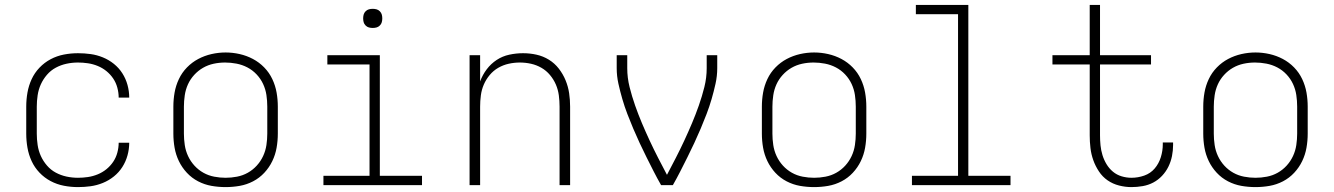

<svg xmlns="http://www.w3.org/2000/svg" viewBox="-20 -755 5440 783"><path d="M298 8Q269 8 240.5 2.5Q212 -3 186.5 -16.5Q161 -30 141 -51Q121 -72 109 -98Q97 -124 92 -152.5Q87 -181 87 -210V-320Q87 -349 92 -377.5Q97 -406 109 -432Q121 -458 141 -479Q161 -500 186.5 -513.5Q212 -527 240.5 -532.5Q269 -538 298 -538Q324 -538 349.5 -534.5Q375 -531 399.5 -521Q424 -511 444.5 -494.5Q465 -478 479 -456Q493 -434 500 -408.5Q507 -383 507 -357H464Q464 -377 458.5 -397.5Q453 -418 441.5 -435Q430 -452 414 -465Q398 -478 378.5 -486Q359 -494 338.5 -497Q318 -500 298 -500Q274 -500 251 -495Q228 -490 207.5 -479Q187 -468 171.5 -450Q156 -432 146.5 -411Q137 -390 133.5 -366.5Q130 -343 130 -320V-210Q130 -187 133.5 -163.5Q137 -140 146.5 -119Q156 -98 171.5 -80Q187 -62 207.5 -51Q228 -40 251 -35Q274 -30 298 -30Q318 -30 338.5 -33Q359 -36 378.5 -44Q398 -52 414 -65Q430 -78 441.5 -95Q453 -112 458.5 -132.5Q464 -153 464 -173H507Q507 -147 500 -121.5Q493 -96 479 -74Q465 -52 444.5 -35.5Q424 -19 399.5 -9Q375 1 349.5 4.5Q324 8 298 8Z M900 8Q871 8 842.5 3Q814 -2 788 -15.5Q762 -29 742 -50.5Q722 -72 709.5 -98Q697 -124 692 -152.5Q687 -181 687 -210V-320Q687 -349 692 -377.5Q697 -406 709.5 -432.5Q722 -459 742.5 -480Q763 -501 788.5 -514.5Q814 -528 842.5 -534.5Q871 -541 900 -541Q929 -541 957.5 -534.5Q986 -528 1011.5 -514.5Q1037 -501 1057.5 -480Q1078 -459 1090.5 -432.5Q1103 -406 1108 -377.5Q1113 -349 1113 -320V-210Q1113 -181 1108 -152.5Q1103 -124 1090.5 -98Q1078 -72 1058 -50.5Q1038 -29 1012 -15.5Q986 -2 957.5 3Q929 8 900 8ZM900 -30Q923 -30 946.5 -34.5Q970 -39 990.5 -50.5Q1011 -62 1027 -79.5Q1043 -97 1053 -118.5Q1063 -140 1066.5 -163.5Q1070 -187 1070 -210V-320Q1070 -344 1066.5 -367.5Q1063 -391 1053 -412.5Q1043 -434 1026.5 -451.5Q1010 -469 989 -480Q968 -491 944.5 -495.5Q921 -500 898 -500Q874 -500 851 -495Q828 -490 808 -478.5Q788 -467 772 -449.5Q756 -432 746.5 -411Q737 -390 733.5 -366.5Q730 -343 730 -320V-210Q730 -187 733.5 -163.5Q737 -140 747 -118.5Q757 -97 773 -79.5Q789 -62 809.5 -50.5Q830 -39 853.5 -34.5Q877 -30 900 -30Z M1299 0V-38H1487V-492H1315V-530H1529V-38H1701V0ZM1500 -641Q1492 -641 1484.5 -643Q1477 -645 1471 -651Q1465 -657 1463 -664.5Q1461 -672 1461 -680Q1461 -688 1463 -695.5Q1465 -703 1471 -709Q1477 -715 1484.5 -717Q1492 -719 1500 -719Q1508 -719 1515.5 -717Q1523 -715 1529 -709Q1535 -703 1537 -695.5Q1539 -688 1539 -680Q1539 -672 1537 -664.5Q1535 -657 1529 -651Q1523 -645 1515.5 -643Q1508 -641 1500 -641Z M1895 0V-530H1938V-423Q1948 -450 1965 -472.5Q1982 -495 2005.5 -510.5Q2029 -526 2057 -532Q2085 -538 2113 -538Q2141 -538 2168 -532Q2195 -526 2218.5 -511.5Q2242 -497 2259 -475Q2276 -453 2286.5 -427.5Q2297 -402 2301 -375Q2305 -348 2305 -320V0H2262V-320Q2262 -343 2259 -366Q2256 -389 2247 -410Q2238 -431 2223 -449Q2208 -467 2188 -478.5Q2168 -490 2145.5 -495Q2123 -500 2100 -500Q2077 -500 2054.5 -495Q2032 -490 2012 -478.5Q1992 -467 1977 -449Q1962 -431 1953 -410Q1944 -389 1941 -366Q1938 -343 1938 -320V0Z M2676 0Q2660 -28 2645.5 -56.5Q2631 -85 2616.5 -114Q2602 -143 2588.5 -172Q2575 -201 2562.5 -230.5Q2550 -260 2538.5 -290Q2527 -320 2518 -351Q2509 -382 2502 -413.5Q2495 -445 2495 -477V-530H2538V-477Q2538 -438 2547.5 -400Q2557 -362 2570 -325Q2583 -288 2598 -252.5Q2613 -217 2629.5 -181.5Q2646 -146 2664 -111Q2682 -76 2700 -42Q2718 -76 2736 -111Q2754 -146 2770.5 -181.5Q2787 -217 2802 -252.5Q2817 -288 2830 -325Q2843 -362 2852.5 -400Q2862 -438 2862 -477V-530H2905V-477Q2905 -445 2898 -413.5Q2891 -382 2882 -351Q2873 -320 2861.5 -290Q2850 -260 2837.5 -230.5Q2825 -201 2811.5 -172Q2798 -143 2783.5 -114Q2769 -85 2754.5 -56.5Q2740 -28 2724 0Z M3300 8Q3271 8 3242.5 3Q3214 -2 3188 -15.5Q3162 -29 3142 -50.5Q3122 -72 3109.5 -98Q3097 -124 3092 -152.5Q3087 -181 3087 -210V-320Q3087 -349 3092 -377.5Q3097 -406 3109.5 -432.5Q3122 -459 3142.5 -480Q3163 -501 3188.5 -514.5Q3214 -528 3242.5 -534.5Q3271 -541 3300 -541Q3329 -541 3357.5 -534.5Q3386 -528 3411.5 -514.5Q3437 -501 3457.5 -480Q3478 -459 3490.5 -432.5Q3503 -406 3508 -377.5Q3513 -349 3513 -320V-210Q3513 -181 3508 -152.5Q3503 -124 3490.5 -98Q3478 -72 3458 -50.5Q3438 -29 3412 -15.5Q3386 -2 3357.5 3Q3329 8 3300 8ZM3300 -30Q3323 -30 3346.5 -34.5Q3370 -39 3390.5 -50.5Q3411 -62 3427 -79.5Q3443 -97 3453 -118.5Q3463 -140 3466.5 -163.5Q3470 -187 3470 -210V-320Q3470 -344 3466.5 -367.5Q3463 -391 3453 -412.5Q3443 -434 3426.5 -451.5Q3410 -469 3389 -480Q3368 -491 3344.5 -495.5Q3321 -500 3298 -500Q3274 -500 3251 -495Q3228 -490 3208 -478.5Q3188 -467 3172 -449.5Q3156 -432 3146.5 -411Q3137 -390 3133.5 -366.5Q3130 -343 3130 -320V-210Q3130 -187 3133.5 -163.5Q3137 -140 3147 -118.5Q3157 -97 3173 -79.5Q3189 -62 3209.5 -50.5Q3230 -39 3253.5 -34.5Q3277 -30 3300 -30Z M3699 0V-38H3887V-697H3715V-735H3929V-38H4101V0Z M4594 8Q4569 8 4543.5 1.5Q4518 -5 4497 -19.5Q4476 -34 4461.5 -56Q4447 -78 4438.5 -102Q4430 -126 4427 -151.5Q4424 -177 4424 -203V-492H4272V-530H4424V-735H4466V-530H4674V-492H4466V-203Q4466 -183 4468 -162.5Q4470 -142 4476 -122.5Q4482 -103 4492.5 -85.5Q4503 -68 4518.5 -55Q4534 -42 4554 -36Q4574 -30 4594 -30Q4621 -30 4646.5 -39Q4672 -48 4689 -68Q4706 -88 4714 -114Q4722 -140 4722 -166Q4722 -168 4722 -170Q4722 -172 4722 -174H4764Q4764 -171 4764 -168.5Q4764 -166 4764 -164Q4764 -141 4759.5 -118.5Q4755 -96 4745 -75.5Q4735 -55 4719 -38Q4703 -21 4683 -10.5Q4663 0 4640 4Q4617 8 4594 8Z M5100 8Q5071 8 5042.5 3Q5014 -2 4988 -15.5Q4962 -29 4942 -50.5Q4922 -72 4909.5 -98Q4897 -124 4892 -152.5Q4887 -181 4887 -210V-320Q4887 -349 4892 -377.5Q4897 -406 4909.5 -432.5Q4922 -459 4942.5 -480Q4963 -501 4988.5 -514.5Q5014 -528 5042.5 -534.5Q5071 -541 5100 -541Q5129 -541 5157.5 -534.5Q5186 -528 5211.5 -514.5Q5237 -501 5257.5 -480Q5278 -459 5290.5 -432.5Q5303 -406 5308 -377.5Q5313 -349 5313 -320V-210Q5313 -181 5308 -152.5Q5303 -124 5290.5 -98Q5278 -72 5258 -50.5Q5238 -29 5212 -15.5Q5186 -2 5157.5 3Q5129 8 5100 8ZM5100 -30Q5123 -30 5146.5 -34.5Q5170 -39 5190.5 -50.5Q5211 -62 5227 -79.5Q5243 -97 5253 -118.5Q5263 -140 5266.5 -163.5Q5270 -187 5270 -210V-320Q5270 -344 5266.5 -367.5Q5263 -391 5253 -412.5Q5243 -434 5226.5 -451.5Q5210 -469 5189 -480Q5168 -491 5144.5 -495.5Q5121 -500 5098 -500Q5074 -500 5051 -495Q5028 -490 5008 -478.5Q4988 -467 4972 -449.5Q4956 -432 4946.5 -411Q4937 -390 4933.5 -366.5Q4930 -343 4930 -320V-210Q4930 -187 4933.5 -163.5Q4937 -140 4947 -118.5Q4957 -97 4973 -79.5Q4989 -62 5009.5 -50.5Q5030 -39 5053.5 -34.5Q5077 -30 5100 -30Z"/></svg>

Font: Iosevka Curly XLtEx
Style: Regular
Weight: 200
Width: 7
Monospace: yes
Designer: Belleve Invis
Foundry: Belleve Invis
Version: Version 11.1.0; ttfautohint (v1.8.3)